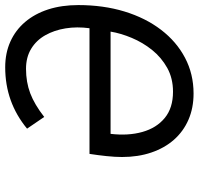

<svg xmlns="http://www.w3.org/2000/svg" viewBox="-33 -719 764 738"><g transform="rotate(-90 349.0 -350.0)"><path d="M358.5 12Q303 12 258 -7.5Q213 -27 181 -63.2Q149 -99.5 131.8 -150.2Q114.5 -201 114.5 -263Q114.5 -289.5 118 -322.8Q121.5 -356 126.5 -388H609.5Q616 -436 609 -479.8Q602 -523.5 582.5 -558Q563 -592.5 530.5 -612.2Q498 -632 453.5 -632Q402.5 -632 359.5 -615.8Q316.5 -599.5 268.5 -562L223.5 -628Q274.5 -670 333.2 -691Q392 -712 459.5 -712Q514 -712 558 -692.2Q602 -672.5 633.5 -635.5Q665 -598.5 681.8 -546.8Q698.5 -495 698.5 -431Q698.5 -334.5 673.8 -253.5Q649 -172.5 603.5 -113Q558 -53.5 495.8 -20.8Q433.5 12 358.5 12ZM365.5 -67Q417 -67 457 -89.2Q497 -111.5 525.8 -147.2Q554.5 -183 572.2 -225.2Q590 -267.5 596.5 -307H203.5Q195.5 -239 210.8 -184.8Q226 -130.5 264.5 -98.8Q303 -67 365.5 -67Z"/></g></svg>

Font: Overpass
Style: Italic
Weight: 400
Italic angle: -10°
Designer: Delve Withrington, Dave Bailey, Thomas Jockin
Foundry: Delve Fonts LLC
Version: Version 4.000